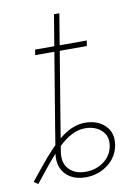

<svg xmlns="http://www.w3.org/2000/svg" viewBox="-131 -729 565 790"><g transform="rotate(-10 151.0 -334.0)"><path d="M163.1 7.8Q127 7.8 100.8 -7.3Q74.7 -22.5 63 -49.8Q51.3 -77.1 57.6 -114.3L75.2 -221.7H97.7L80.1 -114.3Q72.3 -68.4 97.2 -41.5Q122.1 -14.6 167 -14.6Q210 -14.6 242.7 -38.6Q275.4 -62.5 282.2 -102.5Q289.1 -142.6 262.9 -167Q236.8 -191.4 194.3 -191.4Q166.5 -191.4 138.7 -177.5Q110.8 -163.6 78.9 -132.3Q46.9 -101.1 5.4 -48.8L-34.2 1L-51.8 -10.7L-10.7 -61.5Q56.2 -145 103.3 -179.4Q150.4 -213.9 197.8 -213.9Q250.5 -213.9 281.7 -183.1Q313 -152.3 304.7 -102.5Q296.4 -52.7 255.9 -22.5Q215.3 7.8 163.1 7.8ZM70.3 -192.4 150.4 -675.8H172.9L92.8 -192.4ZM44.9 -523.4 48.8 -545.9H264.6L260.7 -523.4Z"/></g></svg>

Font: Inter 24pt Thin
Style: Italic
Weight: 250
Italic angle: -9.3988°
Version: Version 4.001;git-66647c0bb